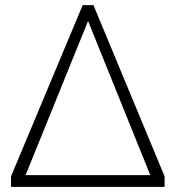

<svg xmlns="http://www.w3.org/2000/svg" viewBox="-20 -730 687 750"><path d="M345 -710 623 -41V0H23V-41L303 -710ZM80 -46H567L324 -648Z"/></svg>

Font: Raleway
Style: Light
Weight: 300
Designer: Matt McInerney, Pablo Impallari, Rodrigo Fuenzalida
Foundry: Matt McInerney, Pablo Impallari, Rodrigo Fuenzalida
Version: Version 3.000